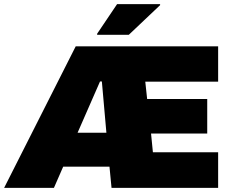

<svg xmlns="http://www.w3.org/2000/svg" viewBox="-47 -913 1132 933"><path d="M-27 0 321 -688H1013V-516H659L668 -432H960V-264H687L696 -173H1013V0H495L485 -103H260L215 0ZM330 -268H470L448 -517H439ZM425 -744V-749L522 -893H731V-888L579 -744Z"/></svg>

Font: Saira SemiExpanded Black
Style: Regular
Weight: 900
Width: 6
Designer: Hector Gatti with collaboration of the Omnibus-Type team
Foundry: Omnibus-Type
Version: Version 1.101